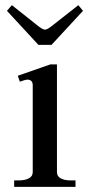

<svg xmlns="http://www.w3.org/2000/svg" viewBox="-20 -725 348 745"><path d="M7 -683 26 -705 132 -621Q147 -610 155 -610Q162 -610 177 -621L284 -705L302 -683L180 -551H129ZM35 -25H53Q77 -25 92 -33Q107 -41 107 -57V-394Q107 -416 86 -416Q80 -416 70.5 -412.5Q61 -409 57 -408L49 -431L175 -475H201V-57Q201 -41 215.5 -33Q230 -25 254 -25H273V0H35Z"/></svg>

Font: TavirajRegular
Style: Regular
Weight: 400
Designer: Katatrad Team
Foundry: CadsonDemak
Version: Version 1.000